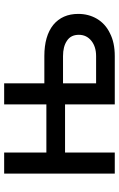

<svg xmlns="http://www.w3.org/2000/svg" viewBox="160 -746 585 946"><g transform="rotate(-90 453.0 -272.5)"><path d="M175 -545V-337H412V-545H516V-347H650Q749 -347 804 -303Q858 -258 858 -180Q858 -129 834 -88Q809 -46 763 -24Q717 0 650 0H412V-245H175V0H71V-545ZM725 -115Q755 -139 755 -177Q755 -217 725 -236Q697 -255 650 -255H516V-92H650Q696 -92 725 -115Z"/></g></svg>

Font: Sinter Medium
Style: Regular
Weight: 500
Foundry: Adobe & rsms
Version: Version 1.000